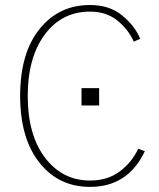

<svg xmlns="http://www.w3.org/2000/svg" viewBox="-20 -729 635 767"><path d="M305.7 -307.6V-377H376V-307.6ZM60.5 -345.7Q60.5 -516.6 137.7 -612.8Q214.8 -709 339.8 -709Q417 -709 467.8 -667.5Q518.6 -626 540 -574.2L514.6 -562.5Q492.2 -612.3 448.2 -647.5Q404.3 -682.6 339.8 -682.6Q226.6 -682.6 158.7 -590.8Q90.8 -499 90.8 -345.7Q90.8 -189.5 160.2 -98.6Q229.5 -7.8 339.8 -7.8Q409.2 -7.8 457.5 -43.5Q505.9 -79.1 532.2 -134.8L558.6 -125Q491.2 17.6 339.8 17.6Q213.9 17.6 137.2 -79.6Q60.5 -176.8 60.5 -345.7Z"/></svg>

Font: Gothic A1 Thin
Style: Regular
Weight: 250
Designer: HanYang I&C Co.,Ltd.
Foundry: HanYang I&C Co.,Ltd.
Version: Version 2.50